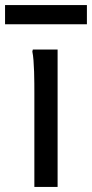

<svg xmlns="http://www.w3.org/2000/svg" viewBox="-40 -740 364 760"><path d="M-20 -720V-644H304V-720ZM96 -372V0H188V-544H90L88 -536C96 -500 96 -412 96 -372Z"/></svg>

Font: Kufam Arabic Latin Roman Normal
Style: Regular
Weight: 400
Designer: Wael Morcos & Artur Schmal
Version: Version 1.200;PS 001.200;hotconv 1.0.88;makeotf.lib2.5.64775